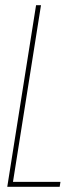

<svg xmlns="http://www.w3.org/2000/svg" viewBox="-20 -720 301 740"><path d="M8 0 119 -700H138L30 -19H213L210 0Z"/></svg>

Font: Georama Condensed Thin
Style: Italic
Weight: 100
Width: 3
Italic angle: -9°
Designer: Jean-Baptiste Levee
Foundry: Production Type
Version: Version 1.000